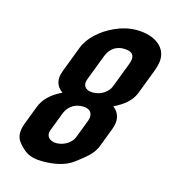

<svg xmlns="http://www.w3.org/2000/svg" viewBox="-102 -764 811 862"><g transform="rotate(15 303.5 -333.5)"><path d="M201.2 -530 155 -409C139.4 -368.3 147.5 -337 179.1 -315C130.4 -292.3 98.7 -261.7 83.9 -223L51 -137C37 -100.3 38.8 -71.2 56.4 -49.5C84.7 -14.5 110.9 6 171.4 6C232.2 6 279.2 -6.3 312.4 -31C345.6 -55.7 367.8 -74.5 379 -87.5C390.2 -100.5 398.2 -113.3 403.1 -126L437.5 -216C453.5 -258 446.1 -291 415.3 -315C457.9 -335.5 493.4 -362.4 508.6 -402L553.3 -519C558.1 -531.7 561.6 -544 563.7 -556C576.2 -628.3 514.2 -673 428.4 -673C395 -673 361.2 -665.2 326.9 -649.5C269.8 -623.4 220.2 -579.6 201.2 -530ZM210.2 -89C179 -89 159.5 -110.1 169.8 -137L202.7 -223C213.9 -252.5 238.4 -279 284.1 -279C321 -279 334.9 -254.9 322.7 -223L289.8 -137C280.6 -113 247.9 -89 210.2 -89ZM310.3 -351C275.2 -351 259.4 -371.5 271.1 -402L315.8 -519C326.9 -548.1 348.2 -577 394.2 -577C437.8 -577 449.5 -555 435.8 -519L391.1 -402C381.2 -376.1 350.6 -351 310.3 -351Z"/></g></svg>

Font: Din Kursivschrift
Style: Extended Italic
Weight: 400
Version: Version 1.089